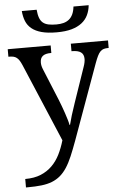

<svg xmlns="http://www.w3.org/2000/svg" viewBox="-63 -785 692 1070"><g transform="rotate(-5 282.5 -250.5)"><path d="M564.9 -536.1V-494.1H562Q547.4 -494.1 536.9 -491Q526.4 -487.8 517.8 -479Q509.3 -470.2 502 -455.1Q494.6 -439.9 485.8 -416L334 3.9Q316.4 52.2 300.8 88.9Q285.2 125.5 268.1 151.6Q251 177.7 230.7 194.8Q210.4 211.9 184.6 222.2Q158.7 232.4 125 236.3Q91.3 240.2 46.9 240.2H38.1V192.9Q88.9 192.9 125.5 177.7Q162.1 162.6 188.7 136.2Q215.3 109.9 233.2 74Q251 38.1 263.2 -3.9L78.1 -440.9Q71.3 -456.5 64.9 -466.6Q58.6 -476.6 50.5 -482.9Q42.5 -489.3 32 -491.7Q21.5 -494.1 6.8 -494.1H3.9V-536.1H244.1V-494.1H241.2Q210.9 -494.1 196 -482.4Q181.2 -470.7 181.2 -445.8Q181.2 -437.5 182.9 -429Q184.6 -420.4 189 -409.2L262.2 -231Q269 -213.9 276.6 -193.6Q284.2 -173.3 290.8 -153.6Q297.4 -133.8 302.7 -116.2Q308.1 -98.6 310.1 -85.9H313Q318.4 -107.9 327.9 -139.4Q337.4 -170.9 350.1 -207L417 -401.9Q421.4 -414.1 423.6 -425.3Q425.8 -436.5 425.8 -444.8Q425.8 -470.7 409.4 -482.4Q393.1 -494.1 359.9 -494.1H356.9V-536.1ZM474.6 -741.2Q471.7 -710.9 459.7 -686Q447.8 -661.1 425 -643.3Q402.3 -625.5 367.9 -615.7Q333.5 -606 284.7 -606Q234.4 -606 200.2 -615.2Q166 -624.5 144.5 -642.1Q123 -659.7 113 -684.8Q103 -710 100.6 -741.2H183.6Q186 -713.4 192.6 -695.6Q199.2 -677.7 211.4 -667.7Q223.6 -657.7 242.2 -653.8Q260.7 -649.9 286.6 -649.9Q308.1 -649.9 325.9 -654.5Q343.8 -659.2 356.9 -669.7Q370.1 -680.2 378.4 -697.8Q386.7 -715.3 389.6 -741.2Z"/></g></svg>

Font: Droid-TTFautohint Serif
Style: Regular
Weight: 400
Foundry: Ascender Corporation
Version: Version 1.00; ttfautohint (v1.00rc1.4-1a1c-dirty) -l 8 -r 50